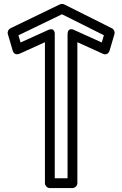

<svg xmlns="http://www.w3.org/2000/svg" viewBox="-20 -948 623 978"><path d="M324.1 -771.7V-40H258.9V-771.7C258.9 -771.7 262.9 -812.3 223.6 -794.5L84.7 -731.6L73.9 -768.1L295.7 -875.3L509.1 -768.5L498.3 -731.6L359.4 -794.5C359.4 -794.5 324.1 -814.9 324.1 -771.7ZM374.1 -733 503.8 -674.2C524.6 -664.8 535.3 -680.4 538.1 -689.9L563 -774.4C566 -784.7 561.4 -798.2 550.2 -803.8L307.1 -925.5C301.5 -928.4 292.3 -929.2 285.1 -925.7L33.1 -803.9C23 -799 16.5 -786.3 20 -774.3L44.8 -689.9C51.3 -668 70.1 -670.1 79.1 -674.2L208.9 -733V-15C208.9 -4.3 218.7 10 233.9 10H349.1C359.8 10 374.1 0.1 374.1 -15Z"/></svg>

Font: Stormning Aesir
Style: Light
Weight: 400
Designer: Robert Jablonski, Mew Too
Foundry: Cannot Into Space Fonts
Version: Version 0.90